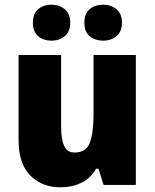

<svg xmlns="http://www.w3.org/2000/svg" viewBox="-20 -787 658 817"><path d="M558 -553V0H421L399 -69H389Q365 -28 325.5 -9Q286 10 237 10Q159 10 109 -40Q59 -90 59 -193V-553H240V-249Q240 -195 253 -166.5Q266 -138 297 -138Q347 -138 362.5 -180.5Q378 -223 378 -300V-553ZM120 -690Q120 -729 142.5 -748Q165 -767 199 -767Q233 -767 256 -747.5Q279 -728 279 -690Q279 -653 256 -633.5Q233 -614 199 -614Q165 -614 142.5 -633Q120 -652 120 -690ZM339 -690Q339 -729 361.5 -748Q384 -767 419 -767Q453 -767 476 -747.5Q499 -728 499 -690Q499 -653 476 -633.5Q453 -614 419 -614Q384 -614 361.5 -633Q339 -652 339 -690Z"/></svg>

Font: Noto Sans Khmer UI SemiCondensed Black
Style: Regular
Weight: 900
Width: 4
Designer: Danh Hong and the Monotype Design Team
Foundry: Monotype Imaging Inc.
Version: Version 2.002; ttfautohint (v1.8.4.7-5d5b)